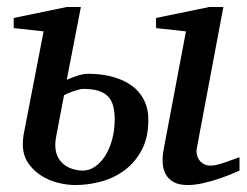

<svg xmlns="http://www.w3.org/2000/svg" viewBox="-20 -514 703 546"><path d="M306.2 -174.8Q306.2 -196.8 301.8 -212.9Q297.4 -229 287.1 -239.7Q276.9 -250.5 259.5 -255.9Q242.2 -261.2 216.8 -261.2Q211.9 -261.2 204.3 -259.3Q196.8 -257.3 188.7 -254.6Q180.7 -252 173.3 -248.8Q166 -245.6 162.1 -243.2L140.1 -127.9Q137.2 -113.3 137.2 -102.1Q137.2 -80.1 145.5 -65.7Q153.8 -51.3 166 -43.2Q178.2 -35.2 191.4 -32Q204.6 -28.8 214.8 -28.8Q233.9 -28.8 250.5 -40.3Q267.1 -51.8 279.5 -71.5Q292 -91.3 299.1 -117.9Q306.2 -144.5 306.2 -174.8ZM401.9 -172.9Q401.9 -123.5 383.5 -88.4Q365.2 -53.2 335.4 -30.8Q305.7 -8.3 268.6 2Q231.4 12.2 193.8 12.2Q169.9 12.2 143.6 5.4Q117.2 -1.5 95.2 -15.9Q73.2 -30.3 59.1 -52Q44.9 -73.7 44.9 -104Q44.9 -109.9 45.4 -116.5Q45.9 -123 46.9 -129.9L104 -424.8L19 -434.1V-462.9L169.9 -494.1H210L169.9 -287.1Q176.3 -290 184.1 -293Q191.9 -295.9 200 -298.6Q208 -301.3 215.8 -302.7Q223.6 -304.2 230 -304.2Q268.1 -304.2 299.8 -295.7Q331.5 -287.1 354.2 -270.8Q377 -254.4 389.4 -229.7Q401.9 -205.1 401.9 -172.9ZM661.1 -28.8Q655.3 -26.4 639.2 -19.5Q623 -12.7 602.1 -5.6Q581.1 1.5 557.9 6.8Q534.7 12.2 514.2 12.2Q488.3 12.2 473.1 3.4Q458 -5.4 450.7 -19.5Q443.4 -33.7 442.6 -51.3Q441.9 -68.8 444.8 -85.9L508.8 -424.8L423.8 -434.1V-462.9L575.2 -494.1H615.2L540 -94.2Q537.6 -84 539.8 -74.7Q542 -65.4 547.1 -58.3Q552.2 -51.3 560.5 -47.1Q568.8 -43 579.1 -43Q587.9 -43 599.9 -46.1Q611.8 -49.3 623.8 -53.5Q635.7 -57.6 646 -61.5Q656.2 -65.4 661.1 -66.9Z"/></svg>

Font: Charis SIL Cyr
Style: Italic
Weight: 400
Italic angle: -11°
Foundry: SIL International
Version: Version 5.000